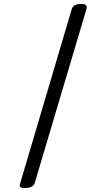

<svg xmlns="http://www.w3.org/2000/svg" viewBox="-20 -916 522 974"><path d="M104 38Q80 38 80 24Q80 20 85 5L344 -870Q352 -896 393 -896Q420 -896 420 -879Q420 -875 415 -858L156 13Q148 38 104 38Z"/></svg>

Font: Kite One
Style: Regular
Weight: 400
Designer: Eduardo Rodriguez Tunni
Foundry: Eduardo Rodriguez Tunni
Version: Version 1.001